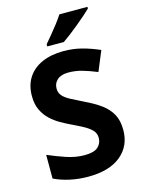

<svg xmlns="http://www.w3.org/2000/svg" viewBox="-137 -1014 826 1103"><g transform="rotate(-15 275.5 -462.0)"><path d="M511 -198Q511 -103 442.5 -46.5Q374 10 248 10Q193 10 141.5 -1Q90 -12 46 -33V-174Q97 -152 151.5 -133.5Q206 -115 260 -115Q316 -115 339.5 -136.5Q363 -158 363 -191Q363 -218 344.5 -237Q326 -256 295 -272.5Q264 -289 224 -308Q199 -320 170 -336.5Q141 -353 114.5 -377.5Q88 -402 71 -437Q54 -472 54 -521Q54 -585 83.5 -630.5Q113 -676 167.5 -700Q222 -724 296 -724Q352 -724 402.5 -711Q453 -698 508 -674L459 -556Q410 -576 371 -587Q332 -598 291 -598Q248 -598 225 -578Q202 -558 202 -526Q202 -501 217 -483.5Q232 -466 262 -450Q292 -434 337 -412Q392 -386 430.5 -358Q469 -330 490 -292Q511 -254 511 -198ZM495 -924Q481 -910 458 -890Q435 -870 408.5 -848Q382 -826 356.5 -806.5Q331 -787 312 -774H213V-787Q229 -806 250.5 -831.5Q272 -857 293 -884.5Q314 -912 328 -934H495Z"/></g></svg>

Font: Noto Sans Lisu
Style: Regular
Weight: 400
Designer: Monotype Design Team. David Williams.
Foundry: Monotype Imaging Inc.
Version: Version 2.102